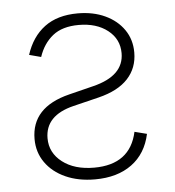

<svg xmlns="http://www.w3.org/2000/svg" viewBox="-45 -597 594 650"><g transform="rotate(-5 251.5 -271.5)"><path d="M66.4 -427.9 106.5 -417.3Q121.4 -462 153.9 -488.1Q186.4 -514.2 242.5 -514.2Q302.6 -514.2 340.7 -484.4Q378.9 -454.5 378.9 -406.6Q378.9 -329.5 273.8 -303.6L190 -282.7Q60 -250.4 60 -142.4Q60 -97.3 84.5 -62.5Q109 -27.7 152.3 -8.2Q195.7 11.4 252.5 11.4Q328.5 11.4 377.5 -24.5Q426.5 -60.4 440.7 -126.8L399.1 -137.4Q375.4 -28.4 252.8 -28.4Q186.1 -28.4 145.1 -60Q104 -91.6 104 -141Q104 -218.8 201.3 -242.5L288.4 -263.8Q355.1 -280.2 388.5 -316.4Q421.9 -352.6 421.9 -405.2Q421.9 -449.2 398.8 -482.6Q375.7 -516 335.2 -534.8Q294.7 -553.6 242.5 -553.6Q173.3 -553.6 129.6 -521Q85.9 -488.3 66.4 -427.9Z"/></g></svg>

Font: Inter Extra Light BETA
Style: Regular
Weight: 200
Designer: Rasmus Andersson
Foundry: rsms
Version: Version 3.011;git-f93a4a705